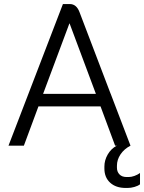

<svg xmlns="http://www.w3.org/2000/svg" viewBox="-20 -720 712 949"><path d="M477 -194H170L98 0H22L291 -700H325Q358 -700 373 -660L527 -256H528V-254L625 0H549ZM193 -256H454L324 -604H323ZM496 113V103Q496 72 512.5 43.5Q529 15 557 0H625Q594 16 576 42.5Q558 69 558 99V109Q558 129 570.5 142Q583 155 606 155H616Q629 155 644.5 149.5Q660 144 672 135V191Q662 199 644.5 204Q627 209 611 209H601Q553 209 524.5 183Q496 157 496 113Z"/></svg>

Font: Stavian Regular
Style: Regular
Weight: 400
Version: Version 1.000; ttfautohint (v1.6)